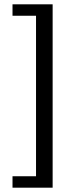

<svg xmlns="http://www.w3.org/2000/svg" viewBox="-20 -723 354 890"><path d="M38 147H224V-703H38V-650H147V94H38Z"/></svg>

Font: Falling Sky
Style: Light
Weight: 400
Designer: Paul D. Hunt
Foundry: Adobe Systems Incorporated
Version: Version 1.02